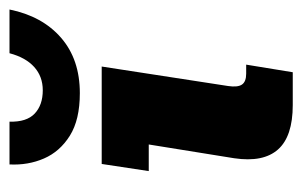

<svg xmlns="http://www.w3.org/2000/svg" viewBox="-136 -500 636 404"><g transform="rotate(-90 182.0 -298.0)"><path d="M163 0Q97 0 69.5 -31Q42 -62 51 -123L80 -303H24L39 -402H244L203 -136Q200 -116 206 -107Q212 -98 229 -98H248L232 0ZM188 -448Q132 -448 98.5 -469Q65 -490 50.5 -523.5Q36 -557 38 -596H128Q127 -560 145 -543Q163 -526 194 -526Q223 -526 243 -544Q263 -562 272 -596H364Q350 -527 304.5 -487.5Q259 -448 188 -448Z"/></g></svg>

Font: Rokkitt SemiBold ExtraBold
Style: Italic
Weight: 800
Italic angle: -9°
Version: Version 3.103